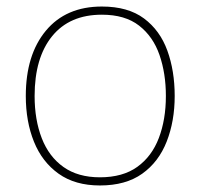

<svg xmlns="http://www.w3.org/2000/svg" viewBox="-20 -558 615 588"><path d="M515 -264Q515 -187 490.5 -124.5Q466 -62 415.5 -26Q365 10 286 10Q210 10 159.5 -26Q109 -62 84 -124Q59 -186 59 -264Q59 -390 120.5 -464Q182 -538 292 -538Q372 -538 421 -501.5Q470 -465 492.5 -403Q515 -341 515 -264ZM86 -264Q86 -191 108 -134.5Q130 -78 174.5 -46.5Q219 -15 286 -15Q356 -15 400.5 -47Q445 -79 466.5 -135.5Q488 -192 488 -264Q488 -333 468.5 -389.5Q449 -446 406 -479.5Q363 -513 292 -513Q193 -513 139.5 -447Q86 -381 86 -264Z"/></svg>

Font: Noto Sans Tamil Thin
Style: Regular
Weight: 100
Designer: Jelle Bosma - Monotype Design Team
Foundry: Monotype Imaging Inc.
Version: Version 2.004; ttfautohint (v1.8.4.7-5d5b)